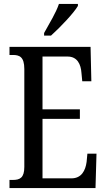

<svg xmlns="http://www.w3.org/2000/svg" viewBox="-20 -951 539 971"><path d="M203 -784V-771H238C286 -814 354 -886 374 -921V-931H278C263 -886 231 -835 203 -784ZM28 0H463L468 -174H422L418 -132C412 -88 392 -49 341 -49H195V-350H384V-398H195V-665H322C371 -665 389 -626 392 -582L396 -540H442L438 -714H28V-673H45C78 -673 103 -664 103 -602V-107C103 -52 81 -41 45 -41H28Z"/></svg>

Font: Noto Serif Sinhala ExtraCondensed
Style: Regular
Weight: 400
Width: 2
Designer: Jelle Bosma - Monotype Design Team
Foundry: Monotype Imaging Inc.
Version: Version 2.007